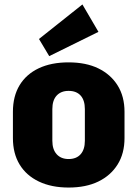

<svg xmlns="http://www.w3.org/2000/svg" viewBox="-20 -831 616 862"><path d="M288 11Q211 11 154.5 -16Q98 -43 68 -92.5Q38 -142 38 -211V-329Q38 -399 68 -448.5Q98 -498 154 -524.5Q210 -551 288 -551Q366 -551 421.5 -524Q477 -497 508 -447.5Q539 -398 539 -329V-211Q539 -142 508 -92.5Q477 -43 421.5 -16Q366 11 288 11ZM288 -117Q323 -117 342 -138.5Q361 -160 361 -199V-341Q361 -381 342 -402Q323 -423 288 -423Q254 -423 234.5 -402Q215 -381 215 -341V-199Q215 -160 234.5 -138.5Q254 -117 288 -117ZM422 -688 201 -579 155 -656 350 -811Z"/></svg>

Font: Pathway Extreme Condensed ExtraBold
Style: Regular
Weight: 800
Width: 3
Version: Version 1.001;gftools[0.9.26]